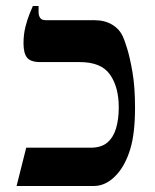

<svg xmlns="http://www.w3.org/2000/svg" viewBox="-20 -617 513 637"><path d="M35 0 67 -127H281Q316 -127 336 -144Q356 -161 365 -191Q374 -221 374 -261Q374 -328 345 -369.5Q316 -411 245 -411H114Q82 -411 70 -425.5Q58 -440 58 -473Q58 -503 64.5 -528.5Q71 -554 78.5 -572Q86 -590 89 -597H108V-576Q108 -566 113 -558Q118 -550 132 -550H293Q328 -550 352.5 -535Q377 -520 388 -495Q392 -487 401.5 -457Q411 -427 419.5 -377.5Q428 -328 428 -260Q428 -175 412.5 -123.5Q397 -72 370 -41Q354 -22 334 -11Q314 0 292 0Z"/></svg>

Font: Frank Ruhl Libre Medium
Style: Regular
Weight: 500
Designer: Yanek Iontef
Foundry: Fontef
Version: Version 6.004